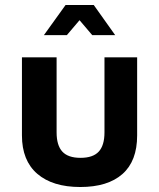

<svg xmlns="http://www.w3.org/2000/svg" viewBox="-20 -735 638 770"><path d="M68 -192V-505H207V-204Q207 -152 230 -127Q253 -102 303 -102Q353 -102 376 -127Q399 -152 399 -204V-505H530V-192Q530 -89 471 -37Q412 15 302 15Q191 15 129.5 -38Q68 -91 68 -192ZM356 -715 442 -594H350L299 -654L248 -594H156L243 -715Z"/></svg>

Font: XXII Aven Bold
Style: Regular
Weight: 700
Designer: Lecter Johnson
Foundry: Doubletwo Studios
Version: Version 1.001